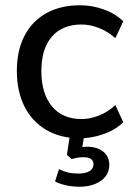

<svg xmlns="http://www.w3.org/2000/svg" viewBox="-20 -516 505 729"><path d="M284 9Q210 9 156 -22.5Q102 -54 73 -111.5Q44 -169 44 -247Q44 -324 73 -380Q102 -436 156 -466Q210 -496 284 -496Q330 -496 374.5 -480Q419 -464 448 -435L418 -371Q389 -397 355 -410Q321 -423 290 -423Q217 -423 177 -377Q137 -331 137 -246Q137 -161 177 -112.5Q217 -64 290 -64Q321 -64 355 -77Q389 -90 418 -117L448 -52Q419 -23 373.5 -7Q328 9 284 9ZM282 193Q255 193 230.5 187.5Q206 182 189 173L204 126Q222 135 238.5 139Q255 143 277 143Q304 143 319.5 134Q335 125 335 107Q335 95 326 88Q317 81 297 81Q286 81 276 82.5Q266 84 252 88L234 72L248 -20H303L290 56L264 48Q276 45 288 43Q300 41 310 41Q335 41 354 49Q373 57 384 72.5Q395 88 395 110Q395 135 381 153.5Q367 172 341 182.5Q315 193 282 193Z"/></svg>

Font: Nunito Sans 12pt ExtraLight 12pt Medium
Style: Regular
Weight: 500
Version: Version 3.101;gftools[0.9.27]